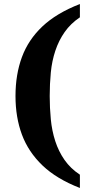

<svg xmlns="http://www.w3.org/2000/svg" viewBox="-20 -794 449 954"><path d="M377 140Q261 95 191 28Q121 -39 89 -125Q57 -211 57 -317Q57 -424 89 -510.5Q121 -597 191 -663Q261 -729 377 -774V-708Q331 -677 301.5 -635Q272 -593 255 -542Q238 -491 232.5 -434Q227 -377 227 -317Q227 -258 232.5 -201Q238 -144 254.5 -93Q271 -42 300.5 0.5Q330 43 377 74Z"/></svg>

Font: Noto Serif Hentaigana EL
Style: Regular
Weight: 400
Designer: Kazuhiro Yamada
Foundry: nipponia
Version: Version 1.000